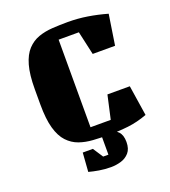

<svg xmlns="http://www.w3.org/2000/svg" viewBox="-134 -664 822 927"><g transform="rotate(-20 277.5 -200.0)"><path d="M320 15Q279 15 240.5 12.5Q202 10 169.5 -1.5Q137 -13 112 -39.5Q87 -66 73.5 -113.5Q60 -161 60 -236V-314Q60 -389 73.5 -436.5Q87 -484 112 -510.5Q137 -537 169.5 -548.5Q202 -560 240.5 -562.5Q279 -565 320 -565Q372 -565 421.5 -557Q471 -549 520 -535L496 -379H381L354 -500H250V-50H354L381 -171H496L520 -15Q469 4 420.5 9.5Q372 15 320 15ZM389 76Q389 111 372 130.5Q355 150 329.5 157.5Q304 165 278 165Q246 165 217 160Q188 155 166 149L173 52H225L259 104H286V-6Q308 -6 331.5 -0.5Q355 5 372 22.5Q389 40 389 76Z"/></g></svg>

Font: Unlock
Style: Regular
Weight: 400
Designer: Eduardo Rodriguez Tunni
Foundry: Eduardo Rodriguez Tunni
Version: Version 1.003; ttfautohint (v1.8.4.7-5d5b);gftools[0.9.23]